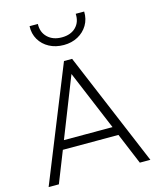

<svg xmlns="http://www.w3.org/2000/svg" viewBox="-137 -1047 935 1141"><g transform="rotate(-15 331.0 -476.5)"><path d="M18 0 300 -700H350L644 0H579L499 -192H157L81 0ZM178 -246H477L323 -614ZM325 -792Q274.5 -792 235.8 -812.8Q197 -833.5 175.5 -870Q154 -906.5 156 -953H207Q205 -902 237.8 -870.5Q270.5 -839 325 -839Q380 -839 411.5 -870.5Q443 -902 440 -953H492Q493.5 -906.5 471.8 -870Q450 -833.5 411.8 -812.8Q373.5 -792 325 -792Z"/></g></svg>

Font: Geologica Thin Roman Thin
Style: Regular
Weight: 250
Version: Version 1.010;gftools[0.9.28]